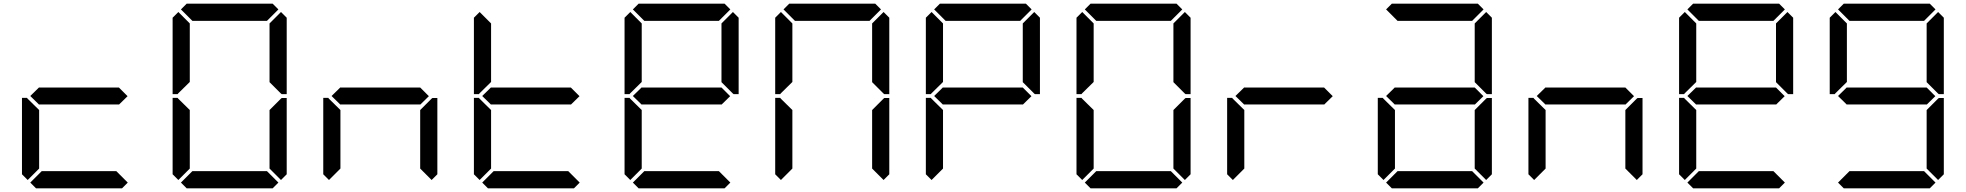

<svg xmlns="http://www.w3.org/2000/svg" viewBox="-20 -1020 10648 1040"><path d="M672 -31 641 0H175L144 -31L206 -93H610ZM130 -45 99 -76V-490H126L130 -485L192 -424V-107ZM671 -499 624 -453V-454H192V-453L144 -500L192 -547V-546H624Z M1502 -955 1533 -924V-510H1506L1501 -514L1440 -575V-893ZM946 -515 942 -510H915V-924L946 -955L1008 -893V-576ZM960 -969 991 -1000H1457L1488 -969L1426 -907H1022ZM946 -45 915 -76V-490H942L946 -485L1008 -424V-107ZM1501 -485 1506 -489H1533V-76L1502 -45L1440 -107V-424ZM1488 -31 1457 0H991L960 -31L1022 -93H1426Z M2317 -485 2322 -489H2349V-76L2318 -45L2256 -107V-424ZM1762 -45 1731 -76V-490H1758L1762 -485L1824 -424V-107ZM2303 -499 2256 -453V-454H1824V-453L1776 -500L1824 -547V-546H2256Z M3119 -499 3072 -453V-454H2640V-453L2592 -500L2640 -547V-546H3072ZM3120 -31 3089 0H2623L2592 -31L2654 -93H3058ZM2578 -45 2547 -76V-490H2574L2578 -485L2640 -424V-107ZM2578 -515 2574 -510H2547V-924L2578 -955L2640 -893V-576Z M3950 -955 3981 -924V-510H3954L3949 -514L3888 -575V-893ZM3936 -31 3905 0H3439L3408 -31L3470 -93H3874ZM3394 -45 3363 -76V-490H3390L3394 -485L3456 -424V-107ZM3935 -499 3888 -453V-454H3456V-453L3408 -500L3456 -547V-546H3888ZM3394 -515 3390 -510H3363V-924L3394 -955L3456 -893V-576ZM3408 -969 3439 -1000H3905L3936 -969L3874 -907H3470Z M4210 -515 4206 -510H4179V-924L4210 -955L4272 -893V-576ZM4210 -45 4179 -76V-490H4206L4210 -485L4272 -424V-107ZM4224 -969 4255 -1000H4721L4752 -969L4690 -907H4286ZM4766 -955 4797 -924V-510H4770L4765 -514L4704 -575V-893ZM4765 -485 4770 -489H4797V-76L4766 -45L4704 -107V-424Z M5582 -955 5613 -924V-510H5586L5581 -514L5520 -575V-893ZM5026 -45 4995 -76V-490H5022L5026 -485L5088 -424V-107ZM5567 -499 5520 -453V-454H5088V-453L5040 -500L5088 -547V-546H5520ZM5026 -515 5022 -510H4995V-924L5026 -955L5088 -893V-576ZM5040 -969 5071 -1000H5537L5568 -969L5506 -907H5102Z M6398 -955 6429 -924V-510H6402L6397 -514L6336 -575V-893ZM5842 -515 5838 -510H5811V-924L5842 -955L5904 -893V-576ZM5856 -969 5887 -1000H6353L6384 -969L6322 -907H5918ZM5842 -45 5811 -76V-490H5838L5842 -485L5904 -424V-107ZM6397 -485 6402 -489H6429V-76L6398 -45L6336 -107V-424ZM6384 -31 6353 0H5887L5856 -31L5918 -93H6322Z M6658 -45 6627 -76V-490H6654L6658 -485L6720 -424V-107ZM7199 -499 7152 -453V-454H6720V-453L6672 -500L6720 -547V-546H7152Z M8029 -485 8034 -489H8061V-76L8030 -45L7968 -107V-424ZM8016 -31 7985 0H7519L7488 -31L7550 -93H7954ZM7474 -45 7443 -76V-490H7470L7474 -485L7536 -424V-107ZM8015 -499 7968 -453V-454H7536V-453L7488 -500L7536 -547V-546H7968ZM8030 -955 8061 -924V-510H8034L8029 -514L7968 -575V-893ZM7488 -969 7519 -1000H7985L8016 -969L7954 -907H7550Z M8845 -485 8850 -489H8877V-76L8846 -45L8784 -107V-424ZM8290 -45 8259 -76V-490H8286L8290 -485L8352 -424V-107ZM8831 -499 8784 -453V-454H8352V-453L8304 -500L8352 -547V-546H8784Z M9662 -955 9693 -924V-510H9666L9661 -514L9600 -575V-893ZM9648 -31 9617 0H9151L9120 -31L9182 -93H9586ZM9106 -45 9075 -76V-490H9102L9106 -485L9168 -424V-107ZM9647 -499 9600 -453V-454H9168V-453L9120 -500L9168 -547V-546H9600ZM9106 -515 9102 -510H9075V-924L9106 -955L9168 -893V-576ZM9120 -969 9151 -1000H9617L9648 -969L9586 -907H9182Z M10464 -31 10433 0H9967L9936 -31L9998 -93H10402ZM10463 -499 10416 -453V-454H9984V-453L9936 -500L9984 -547V-546H10416ZM9922 -515 9918 -510H9891V-924L9922 -955L9984 -893V-576ZM9936 -969 9967 -1000H10433L10464 -969L10402 -907H9998ZM10478 -955 10509 -924V-510H10482L10477 -514L10416 -575V-893ZM10477 -485 10482 -489H10509V-76L10478 -45L10416 -107V-424Z"/></svg>

Font: seg115
Style: Regular
Weight: 400
Designer: Keshikan(Twitter:@keshinomi_88pro)
Version: seg115 Version 0.46